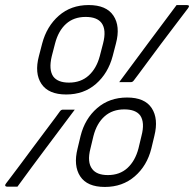

<svg xmlns="http://www.w3.org/2000/svg" viewBox="-62 -730 768 760"><path d="M289 -710Q359 -710 387 -668Q415 -626 397 -558L384 -508Q366 -440 318 -398Q270 -356 200 -356Q130 -356 102 -398Q74 -440 92 -508L105 -558Q123 -626 171 -668Q219 -710 289 -710ZM410 -405Q467 -482 523.5 -558Q580 -634 637 -710H677Q692 -710 682 -697Q679 -693 663 -672Q647 -651 623.5 -620Q600 -589 574 -554.5Q548 -520 525 -488.5Q502 -457 486.5 -436.5Q471 -416 468 -412Q463 -405 457 -405ZM143 -508Q130 -454 149 -427Q167 -403 211 -403Q258 -403 289 -431Q320 -459 333 -508L346 -558Q360 -612 340 -639Q322 -663 277 -663Q230 -663 199.5 -635.5Q169 -608 156 -558ZM441 -344Q511 -344 538.5 -302Q566 -260 549 -192L537 -142Q520 -74 471.5 -32Q423 10 353 10Q283 10 255.5 -32Q228 -74 245 -142L257 -192Q274 -260 322.5 -302Q371 -344 441 -344ZM296 -142Q282 -88 303 -61Q321 -37 365 -37Q412 -37 442.5 -65Q473 -93 486 -142L498 -192Q512 -245 493 -273Q475 -297 430 -297Q383 -297 352 -269.5Q321 -242 308 -192ZM234 -296Q177 -220 120 -144Q63 -68 7 9H-33Q-39 9 -41 5.5Q-43 2 -38 -4Q-35 -8 -19 -29Q-3 -50 20.5 -81.5Q44 -113 69.5 -147.5Q95 -182 118.5 -213Q142 -244 157.5 -265Q173 -286 175 -289Q180 -296 187 -296Z"/></svg>

Font: Recursive Sn Lnr St Lt
Style: Italic
Weight: 300
Italic angle: -15°
Version: Version 1.079;hotconv 1.0.112;makeotfexe 2.5.65598; ttfautoh